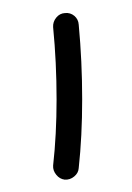

<svg xmlns="http://www.w3.org/2000/svg" viewBox="-20 -705 207 300"><path d="M81.1 -424.3Q73.2 -425.3 67.9 -431.9Q62.5 -438.5 63 -446.3Q68.4 -494.6 68.4 -549.8Q68.4 -607.4 63 -662.6Q62.5 -670.9 67.9 -677.5Q73.2 -684.1 81.5 -684.6Q89.8 -685.5 96.2 -680.2Q102.5 -674.8 103 -666.5Q108.4 -608.9 108.4 -549.8Q108.4 -492.2 103 -442.4Q102.5 -434.6 95.9 -429.2Q89.4 -423.8 81.1 -424.3Z"/></svg>

Font: Mikhak Regular
Style: Regular
Weight: 400
Designer: Amin Abedi
Version: Version 3.3